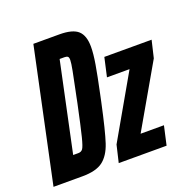

<svg xmlns="http://www.w3.org/2000/svg" viewBox="-136 -812 939 935"><g transform="rotate(-20 333.0 -344.0)"><path d="M132 -688H267Q335 -688 363 -662.5Q391 -637 391 -579Q391 -543 382 -489.5Q373 -436 354 -347Q348 -321 346 -309Q316 -169 297 -111.5Q278 -54 242.5 -27Q207 0 136 0H-14ZM235 -344Q238 -359 241 -374Q244 -389 247 -403Q259 -460 266.5 -499Q274 -538 274 -553Q274 -567 268.5 -571Q263 -575 252 -575H227L129 -113H156Q171 -113 179 -124Q187 -135 198.5 -180.5Q210 -226 235 -344ZM324 0 345 -89 530 -412H413L435 -510H680L659 -421L473 -98H594L572 0Z"/></g></svg>

Font: Saira Ultra Condensed ExtraBold
Style: Italic
Weight: 800
Width: 1
Italic angle: -12°
Designer: Hector Gatti with collaboration of the Omnibus-Type team
Foundry: Omnibus-Type
Version: Version 1.001; ttfautohint (v1.8)